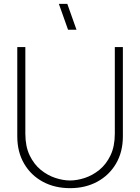

<svg xmlns="http://www.w3.org/2000/svg" viewBox="-20 -965 730 1000"><path d="M345 15Q265 15 203 -18.5Q141 -52 105.5 -112.8Q70 -173.5 70 -255V-720H112V-269Q112 -202.5 134.5 -155.8Q157 -109 192.5 -80.2Q228 -51.5 268.5 -38.2Q309 -25 345 -25Q381 -25 421.5 -38.2Q462 -51.5 497.5 -80.2Q533 -109 555.5 -155.8Q578 -202.5 578 -269V-720H620V-255Q620 -174 584.5 -113.2Q549 -52.5 487 -18.8Q425 15 345 15ZM378.5 -810H334.5L286.5 -945H330.5Z"/></svg>

Font: Manrope Variable Light
Style: Regular
Weight: 200
Designer: Mikhail Sharanda
Foundry: Mikhail Sharanda
Version: Version 4.505